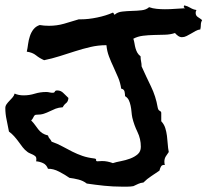

<svg xmlns="http://www.w3.org/2000/svg" viewBox="-65 -739 783 725"><path d="M698.2 -663.1Q693.4 -654.3 693.4 -645.5Q693.4 -636.7 691.4 -627.9Q682.6 -627 673.8 -622.1Q665 -617.2 656.7 -612.3Q648.4 -607.4 639.6 -603Q630.9 -598.6 622.1 -598.6Q614.3 -598.6 607.4 -603.5Q600.6 -608.4 595.7 -614.3Q578.1 -608.4 557.6 -607.9Q537.1 -607.4 516.1 -606.9Q495.1 -606.4 475.1 -604Q455.1 -601.6 438.5 -592.8Q441.4 -584 442.9 -574.7Q444.3 -565.4 446.8 -556.6Q449.2 -547.9 453.6 -540Q458 -532.2 465.8 -526.4Q465.8 -515.6 467.8 -506.8Q469.7 -498 469.7 -488.3Q486.3 -451.2 504.9 -413.1Q523.4 -375 530.3 -334Q532.2 -323.2 537.6 -320.8Q543 -318.4 543.9 -313.5V-281.2Q554.7 -269.5 559.1 -255.4Q563.5 -241.2 565.4 -226.1Q567.4 -210.9 568.4 -195.3Q569.3 -179.7 572.3 -165Q566.4 -157.2 561 -148.4Q555.7 -139.6 555.7 -128.9Q555.7 -120.1 557.6 -116.2Q546.9 -117.2 543 -110.4Q539.1 -103.5 537.1 -94.7Q521.5 -84 505.9 -73.7Q490.2 -63.5 476.6 -49.8Q465.8 -48.8 457.5 -44.9Q449.2 -41 438.5 -36.1Q427.7 -34.2 416 -34.2H394.5Q361.3 -34.2 328.6 -37.6Q295.9 -41 262.7 -45.9Q249 -56.6 231.4 -61Q213.9 -65.4 197.3 -67.4Q180.7 -79.1 158.2 -90.8Q135.7 -102.5 116.2 -101.6Q110.4 -117.2 97.7 -123Q85 -128.9 71.3 -129.9Q72.3 -132.8 72.3 -138.7Q72.3 -145.5 68.4 -148.9Q64.5 -152.3 59.6 -154.8Q54.7 -157.2 48.8 -159.7Q43 -162.1 39.1 -165Q28.3 -172.9 20.5 -183.1Q12.7 -193.4 4.9 -204.1Q-2.9 -214.8 -11.7 -224.6Q-20.5 -234.4 -31.2 -242.2Q-35.2 -264.6 -40 -286.6Q-44.9 -308.6 -44.9 -331.1Q-44.9 -338.9 -40 -345.7Q-35.2 -352.5 -29.3 -358.4Q-23.4 -364.3 -17.6 -371.1Q-11.7 -377.9 -9.8 -385.7Q4.9 -378.9 24.4 -378.9Q45.9 -378.9 66.4 -385.3Q86.9 -391.6 109.4 -391.6Q116.2 -391.6 122.1 -390.1Q127.9 -388.7 133.8 -388.7Q140.6 -388.7 142.1 -393.1Q143.6 -397.5 151.4 -397.5Q165 -397.5 174.8 -387.2Q184.6 -377 193.4 -369.1Q192.4 -355.5 184.6 -349.6Q176.8 -343.8 171.9 -334Q156.2 -333 145 -328.6Q133.8 -324.2 123 -318.8Q112.3 -313.5 100.6 -309.6Q88.9 -305.7 71.3 -305.7Q65.4 -305.7 61.5 -296.9Q57.6 -288.1 52.7 -284.2Q60.5 -276.4 66.9 -267.6Q73.2 -258.8 79.6 -250.5Q85.9 -242.2 94.7 -236.3Q103.5 -230.5 116.2 -227.5Q118.2 -219.7 122.6 -215.3Q127 -210.9 129.9 -204.1Q152.3 -196.3 170.9 -186Q189.5 -175.8 208 -166.5Q226.6 -157.2 246.1 -150.4Q265.6 -143.6 291 -140.6Q298.8 -139.6 297.9 -135.3Q296.9 -130.9 301.8 -129.9Q305.7 -129.9 311 -130.4Q316.4 -130.9 320.3 -130.9Q331.1 -130.9 340.8 -128.9Q350.6 -127 361.3 -123Q373 -127 391.1 -130.4Q409.2 -133.8 426.3 -140.1Q443.4 -146.5 455.1 -156.7Q466.8 -167 466.8 -184.6Q466.8 -214.8 454.1 -240.7Q441.4 -266.6 434.6 -294.9Q432.6 -304.7 431.6 -316.4Q430.7 -328.1 428.2 -339.8Q425.8 -351.6 421.4 -360.8Q417 -370.1 407.2 -376Q407.2 -383.8 405.3 -393.1Q403.3 -402.3 392.6 -404.3Q389.6 -425.8 381.3 -445.8Q373 -465.8 363.8 -485.4Q354.5 -504.9 346.7 -525.4Q338.9 -545.9 336.9 -568.4Q305.7 -568.4 276.4 -561.5Q247.1 -554.7 218.3 -545.4Q189.5 -536.1 160.2 -526.9Q130.9 -517.6 101.6 -511.7Q84 -519.5 70.8 -530.3Q57.6 -541 36.1 -543.9Q39.1 -556.6 41 -572.3Q43 -587.9 47.9 -602.5Q52.7 -617.2 61.5 -628.4Q70.3 -639.6 85 -644.5Q100.6 -641.6 120.1 -641.6Q149.4 -641.6 176.8 -649.4Q204.1 -657.2 232.4 -666H240.2Q268.6 -666 301.8 -672.9Q335 -679.7 361.3 -691.4Q365.2 -689.5 364.7 -687Q364.3 -684.6 368.2 -683.6Q378.9 -693.4 396.5 -695.3Q414.1 -697.3 433.1 -697.8Q452.1 -698.2 469.7 -700.2Q487.3 -702.1 498 -711.9Q511.7 -707 526.9 -705.6Q542 -704.1 557.6 -704.1Q577.1 -704.1 596.2 -705.6Q615.2 -707 634.8 -708Q628.9 -710 628.9 -712.9Q628.9 -714.8 630.9 -718.8Q643.6 -715.8 653.8 -709.5Q664.1 -703.1 676.8 -701.2Q673.8 -696.3 673.8 -690.4Q673.8 -679.7 682.6 -674.3Q691.4 -668.9 698.2 -663.1Z"/></svg>

Font: Rock Salt
Style: Regular
Weight: 400
Version: Version 1.001